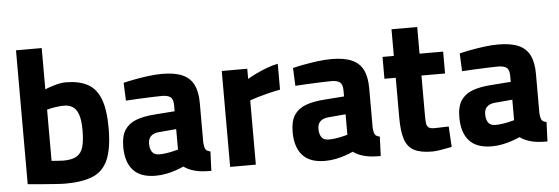

<svg xmlns="http://www.w3.org/2000/svg" viewBox="-47 -843 2902 997"><g transform="rotate(-5 1403.5 -344.0)"><path d="M257 12Q240 12 205.5 9.5Q171 7 132.5 4Q94 1 62 -2V-700H196V-485Q217 -494 248.5 -503Q280 -512 304 -512Q372 -512 417 -488.5Q462 -465 484 -409Q506 -353 506 -257Q506 -150 480.5 -91.5Q455 -33 400 -10.5Q345 12 257 12ZM257 -108Q303 -108 327.5 -123Q352 -138 361 -170.5Q370 -203 370 -257Q370 -308 360 -337.5Q350 -367 331 -379.5Q312 -392 286 -392Q264 -392 238.5 -388Q213 -384 196 -379V-112Q211 -111 230 -109.5Q249 -108 257 -108Z M728 12Q649 12 611 -30.5Q573 -73 573 -152Q573 -209 594 -240.5Q615 -272 654 -286.5Q693 -301 748 -305L855 -313V-344Q855 -376 840.5 -387Q826 -398 796 -398Q772 -398 738 -396.5Q704 -395 669 -393.5Q634 -392 608 -390L604 -483Q627 -489 661.5 -495.5Q696 -502 734 -507Q772 -512 807 -512Q872 -512 912 -494.5Q952 -477 970.5 -440Q989 -403 989 -344V-136Q991 -114 996.5 -103.5Q1002 -93 1022 -89L1018 12Q990 12 969.5 10Q949 8 931 3Q916 -1 902.5 -7Q889 -13 875 -23Q860 -16 836 -7.5Q812 1 784 6.5Q756 12 728 12ZM757 -97Q773 -97 791 -99.5Q809 -102 826 -106Q843 -110 855 -113V-220L764 -212Q738 -210 723 -196.5Q708 -183 708 -156Q708 -130 719 -113.5Q730 -97 757 -97Z M1117 0V-500H1250V-447Q1268 -458 1295 -471Q1322 -484 1352.5 -495.5Q1383 -507 1410 -512V-377Q1378 -371 1347.5 -363.5Q1317 -356 1292 -348.5Q1267 -341 1251 -335V0Z M1611 12Q1532 12 1494 -30.5Q1456 -73 1456 -152Q1456 -209 1477 -240.5Q1498 -272 1537 -286.5Q1576 -301 1631 -305L1738 -313V-344Q1738 -376 1723.5 -387Q1709 -398 1679 -398Q1655 -398 1621 -396.5Q1587 -395 1552 -393.5Q1517 -392 1491 -390L1487 -483Q1510 -489 1544.5 -495.5Q1579 -502 1617 -507Q1655 -512 1690 -512Q1755 -512 1795 -494.5Q1835 -477 1853.5 -440Q1872 -403 1872 -344V-136Q1874 -114 1879.5 -103.5Q1885 -93 1905 -89L1901 12Q1873 12 1852.5 10Q1832 8 1814 3Q1799 -1 1785.5 -7Q1772 -13 1758 -23Q1743 -16 1719 -7.5Q1695 1 1667 6.5Q1639 12 1611 12ZM1640 -97Q1656 -97 1674 -99.5Q1692 -102 1709 -106Q1726 -110 1738 -113V-220L1647 -212Q1621 -210 1606 -196.5Q1591 -183 1591 -156Q1591 -130 1602 -113.5Q1613 -97 1640 -97Z M2170 12Q2110 12 2076 -5.5Q2042 -23 2028 -64.5Q2014 -106 2014 -178V-386H1955V-500H2014V-639H2148V-500H2271V-386H2148V-181Q2148 -156 2149.5 -140Q2151 -124 2160 -116Q2169 -108 2190 -108Q2200 -108 2214 -108.5Q2228 -109 2242 -109.5Q2256 -110 2266 -110L2272 -3Q2250 1 2220 6.5Q2190 12 2170 12Z M2480 12Q2401 12 2363 -30.5Q2325 -73 2325 -152Q2325 -209 2346 -240.5Q2367 -272 2406 -286.5Q2445 -301 2500 -305L2607 -313V-344Q2607 -376 2592.5 -387Q2578 -398 2548 -398Q2524 -398 2490 -396.5Q2456 -395 2421 -393.5Q2386 -392 2360 -390L2356 -483Q2379 -489 2413.5 -495.5Q2448 -502 2486 -507Q2524 -512 2559 -512Q2624 -512 2664 -494.5Q2704 -477 2722.5 -440Q2741 -403 2741 -344V-136Q2743 -114 2748.5 -103.5Q2754 -93 2774 -89L2770 12Q2742 12 2721.5 10Q2701 8 2683 3Q2668 -1 2654.5 -7Q2641 -13 2627 -23Q2612 -16 2588 -7.5Q2564 1 2536 6.5Q2508 12 2480 12ZM2509 -97Q2525 -97 2543 -99.5Q2561 -102 2578 -106Q2595 -110 2607 -113V-220L2516 -212Q2490 -210 2475 -196.5Q2460 -183 2460 -156Q2460 -130 2471 -113.5Q2482 -97 2509 -97Z"/></g></svg>

Font: Titillium Web
Style: Bold
Weight: 700
Designer: Mohamed Gaber, Accademia di Belle Arti di Urbino
Foundry: Kief Type Foundry, Accademia di Belle Arti di Urbino
Version: Version 3.000